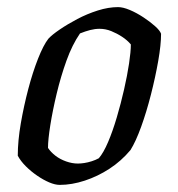

<svg xmlns="http://www.w3.org/2000/svg" viewBox="-20 -520 500 540"><path d="M148 0Q135 0 118.5 -7Q102 -14 84.5 -26Q67 -38 52.5 -52.5Q38 -67 30 -82Q30 -124 38.5 -173Q47 -222 59.5 -269.5Q72 -317 87 -355Q102 -393 116 -411Q126 -422 148 -437Q170 -452 197.5 -466.5Q225 -481 255 -490.5Q285 -500 312 -500Q326 -500 345 -492Q364 -484 383 -471.5Q402 -459 416 -446.5Q430 -434 433 -425Q433 -394 425 -348.5Q417 -303 404.5 -254Q392 -205 377 -163.5Q362 -122 347 -98Q321 -67 288 -45.5Q255 -24 218.5 -12Q182 0 148 0ZM199 -60Q207 -60 217 -61.5Q227 -63 238 -66.5Q249 -70 258 -75Q271 -90 284 -120.5Q297 -151 308.5 -190Q320 -229 329 -268.5Q338 -308 343 -341.5Q348 -375 348 -395Q338 -407 323.5 -416.5Q309 -426 293 -432.5Q277 -439 260 -439Q247 -439 233.5 -435.5Q220 -432 205 -426Q183 -394 167 -349.5Q151 -305 139.5 -257Q128 -209 121.5 -168Q115 -127 115 -104Q123 -92 136 -82Q149 -72 166 -66Q183 -60 199 -60Z"/></svg>

Font: Texturina 12pt
Style: Italic
Weight: 400
Italic angle: -11°
Designer: Guillermo Torres Carreño
Foundry: Omnibus-Type
Version: Version 1.002